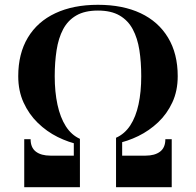

<svg xmlns="http://www.w3.org/2000/svg" viewBox="-20 -780 816 800"><path d="M313 -177Q266 -186.5 220.2 -209.2Q174.5 -232 137.5 -268Q100.5 -304 78.2 -352.8Q56 -401.5 56 -462.5Q56 -556.5 96 -623.2Q136 -690 210.8 -725Q285.5 -760 388 -760Q491.5 -760 565.8 -725Q640 -690 680.2 -623.2Q720.5 -556.5 720.5 -462.5Q720.5 -401.5 698.2 -353.5Q676 -305.5 639 -270.5Q602 -235.5 556.5 -213.2Q511 -191 463.5 -181.5V-206Q499.5 -222 522.8 -257.5Q546 -293 557.2 -345Q568.5 -397 568.5 -462.5Q568.5 -521 560.8 -571Q553 -621 533.2 -658Q513.5 -695 478.2 -715.5Q443 -736 388 -736Q333 -736 297.8 -715.5Q262.5 -695 243 -658Q223.5 -621 215.8 -571Q208 -521 208 -462.5Q208 -397 219.5 -343.8Q231 -290.5 254.2 -254Q277.5 -217.5 313 -201.5ZM81 0V-200H107.5Q107.5 -165 129.5 -148.2Q151.5 -131.5 190 -131.5H287.5V-191.5H313V0ZM463.5 0V-196H489V-131.5H586.5Q625 -131.5 647 -148.2Q669 -165 669 -200H695.5V0Z"/></svg>

Font: Bodoni Moda SC 9pt
Style: Bold
Weight: 700
Designer: Owen Earl
Foundry: indestructible type
Version: Version 2.005